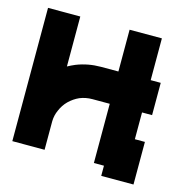

<svg xmlns="http://www.w3.org/2000/svg" viewBox="-84 -563 639 676"><g transform="rotate(15 235.5 -224.5)"><path d="M461.4 -215.8H424.8V-118.2H461.4V37.1H343.8V0H307.1V-215.8H243.7Q219.7 -215.8 198.2 -207Q178.2 -198.2 161.1 -181.6Q145.5 -166 136.7 -145Q127.9 -126 127.4 -104V0H9.8V-485.8H127.4V-303.7Q139.6 -310.5 154.8 -316.9Q196.8 -333.5 243.7 -333.5H307.1V-485.8H424.8V-333.5H461.4Z"/></g></svg>

Font: Sangha Kali
Style: Regular
Weight: 400
Designer: Seslavinskaya Anna
Foundry: Popkern
Version: Version 2.000;PS 002.000;hotconv 1.0.88;makeotf.lib2.5.64775